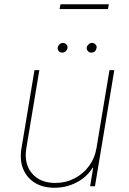

<svg xmlns="http://www.w3.org/2000/svg" viewBox="-20 -875 608 902"><path d="M433.2 -179 494.3 -545.5H517L426.1 0H403.4L417.6 -86.6H414.8Q389.2 -44 340.7 -18.5Q292.3 7.1 235.8 7.1Q181.1 7.1 143.1 -16.7Q105.1 -40.5 88.4 -82.4Q71.7 -124.3 81 -179L142 -545.5H164.8L103.7 -179Q92 -106.5 129.8 -61.1Q167.6 -15.6 240.1 -15.6Q288.4 -15.6 329.4 -36.6Q370.4 -57.5 397.9 -94.5Q425.4 -131.4 433.2 -179ZM409.1 -627.8Q398.4 -627.8 392 -635.8Q385.7 -643.8 387.8 -653.4Q389.6 -660.9 396.5 -667.1Q403.4 -673.3 411.9 -673.3Q422.6 -673.3 429.3 -665.7Q436.1 -658 433.2 -647.7Q428.3 -627.8 409.1 -627.8ZM272.7 -627.8Q262.1 -627.8 255.7 -635.3Q249.3 -642.8 251.4 -653.4Q253.2 -661.2 260.1 -667.3Q267 -673.3 275.6 -673.3Q286.2 -673.3 292.4 -665.8Q298.7 -658.4 296.9 -647.7Q295.8 -640.3 288.5 -634.1Q281.3 -627.8 272.7 -627.8ZM491.5 -855.1 487.2 -832.4H259.9L264.2 -855.1Z"/></svg>

Font: Inter UI Thin
Style: Italic
Weight: 100
Italic angle: -9.39999°
Designer: Rasmus Andersson
Foundry: rsms
Version: 3.2;8d6f07862